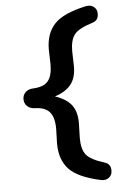

<svg xmlns="http://www.w3.org/2000/svg" viewBox="-58 -751 595 929"><g transform="rotate(-5 240.0 -286.5)"><path d="M394 135Q283 111 240.5 65Q198 19 198 -59Q198 -66 199 -94Q200 -122 200 -131Q200 -186 178 -212Q156 -238 106 -239Q82 -240 68.5 -253.5Q55 -267 55 -287Q55 -307 68.5 -320.5Q82 -334 106 -335Q157 -337 178.5 -362.5Q200 -388 200 -444Q200 -453 199 -481Q198 -509 198 -516Q198 -593 240.5 -639Q283 -685 394 -709Q417 -714 433 -702Q449 -690 449 -668Q449 -636 421 -627Q352 -606 331 -579Q310 -552 310 -498Q310 -488 311 -461.5Q312 -435 312 -424Q312 -368 286 -336Q260 -304 208 -287Q261 -270 286.5 -238Q312 -206 312 -150Q312 -139 311 -112.5Q310 -86 310 -76Q310 -22 331 5Q352 32 421 53Q449 62 449 94Q449 116 433 128Q417 140 394 135Z"/></g></svg>

Font: Quicksand
Style: Bold
Weight: 700
Designer: Andrew Paglinawan
Foundry: Andrew Paglinawan
Version: 1.002